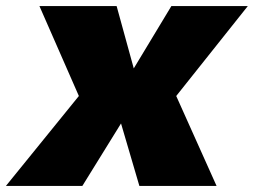

<svg xmlns="http://www.w3.org/2000/svg" viewBox="-62 -613 838 633"><path d="M-42.5 0H209.5L337 -206L397.5 0H652L519 -296.5L755 -593H503L379 -387.5L322.5 -593H68L198 -296.5Z"/></svg>

Font: Anybody Black
Style: Italic
Weight: 900
Italic angle: -10°
Designer: Tyler Finck
Foundry: Etcetera Type Company
Version: Version 1.113;gftools[0.9.25]